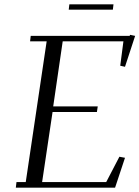

<svg xmlns="http://www.w3.org/2000/svg" viewBox="-20 -868 645 888"><path d="M53.2 0 56.2 -25.9H99.1L195.8 -676.8H119.1L122.1 -702.1H580.1L581.1 -707L605 -702.1L558.1 -559.1L536.1 -564L550.8 -676.8H270L226.1 -376H432.1L428.2 -350.1H223.1L174.8 -25.9H471.2L532.2 -143.1L558.1 -138.2L512.2 0ZM297.9 -823.2 300.8 -848.1H504.9L502 -823.2Z"/></svg>

Font: Dehuti Alt
Style: Italic
Weight: 400
Version: Version 1.2